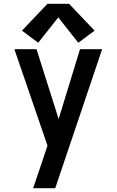

<svg xmlns="http://www.w3.org/2000/svg" viewBox="-20 -790 616 1015"><path d="M155 205H272L520 -530H403L290 -161L173 -530H56L231 -20L210 43Q196 84 182.5 124.5Q169 165 155 205ZM182 -564 288 -698 394 -564 480 -628 345 -770H231L96 -628Z"/></svg>

Font: Iosevka Sparkle Semibold
Style: Regular
Weight: 600
Designer: Belleve Invis
Foundry: Belleve Invis
Version: Version 4.5.0; ttfautohint (v1.8.3)